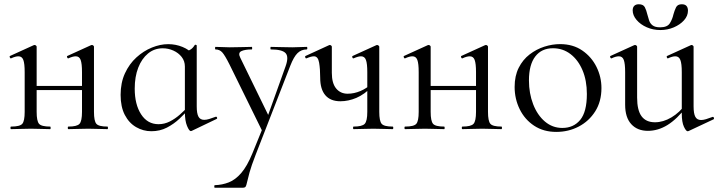

<svg xmlns="http://www.w3.org/2000/svg" viewBox="-20 -606 3371 901"><path d="M301 0Q298 0 298 -6Q298 -12 301 -12Q341.6 -12 353.2 -25Q364.8 -38 364.8 -81V-268Q364.8 -307.4 358.5 -324.6Q352.2 -341.8 335.4 -341.8Q328.8 -341.8 320.3 -339.5Q311.8 -337.2 301.4 -332.4Q297.6 -330.6 295.1 -336.6Q292.6 -342.6 296.4 -343.6L407.2 -394Q410 -395 411.4 -395Q414 -395 417.5 -392.5Q421 -390 421 -386.8V-81Q421 -38 432.2 -25Q443.4 -12 484.6 -12Q486.6 -12 486.6 -6Q486.6 0 484.6 0Q465.2 0 441.7 -1Q418.2 -2 394.4 -2Q368.8 -2 344.2 -1Q319.6 0 301 0ZM32 0Q29 0 29 -6Q29 -12 32 -12Q73.4 -12 84.6 -25Q95.8 -38 95.8 -81V-268Q95.8 -307.4 89.5 -324.6Q83.2 -341.8 66.4 -341.8Q59.8 -341.8 51.3 -339.5Q42.8 -337.2 32.4 -332.4Q28.6 -330.6 26.1 -336.6Q23.6 -342.6 27.4 -343.6L138.2 -394Q141 -395 142.4 -395Q145 -395 148.5 -392.5Q152 -390 152 -386.8V-81Q152 -38 163.2 -25Q174.4 -12 215.6 -12Q217.6 -12 217.6 -6Q217.6 0 215.6 0Q196.2 0 172.7 -1Q149.2 -2 125.4 -2Q99.8 -2 75.7 -1Q51.6 0 32 0ZM122.4 -183.4V-202.6H391.4V-183.4Z M690.4 9.8Q652 9.8 618.7 -9.5Q585.4 -28.8 565.7 -66.7Q546 -104.6 546 -160.8Q546 -217.6 566.3 -261.8Q586.6 -306 620.1 -336.5Q653.6 -367 692.9 -382.9Q732.2 -398.8 769.2 -398.8Q804.8 -398.8 836.6 -385.7Q868.4 -372.6 887.8 -349.6L847.6 -293.6Q847.6 -319.6 832.5 -338.8Q817.4 -358 793.5 -368.7Q769.6 -379.4 744 -379.4Q704.4 -379.4 674.8 -355.1Q645.2 -330.8 628.7 -288.4Q612.2 -246 612.2 -190Q612.2 -115.8 642.2 -69.5Q672.2 -23.2 723.8 -23.2Q751.8 -23.2 777.1 -36.1Q802.4 -49 824.2 -68.3Q846 -87.6 863.8 -107.2L871.8 -100.2Q850 -75.2 823.2 -49.8Q796.4 -24.4 763.4 -7.3Q730.4 9.8 690.4 9.8ZM875.4 9.2Q867.8 9.2 857.7 -15Q847.6 -39.2 847.6 -80.4V-360.6Q864.4 -367.6 874.6 -373.8Q884.8 -380 894 -394.8Q895.2 -396.8 899.2 -395.7Q903.2 -394.6 903.2 -392.4V-106.6Q903.2 -73.2 911.4 -58.4Q919.6 -43.6 938.4 -43.6Q948.6 -43.6 961.1 -47.4Q973.6 -51.2 991.4 -57.8Q996.2 -59.8 998.4 -54.7Q1000.6 -49.6 996 -47.6L879.6 8.2Q877.6 9.2 875.4 9.2Z M1164.4 113.8 1214.8 -10.2 1215.2 18.4 1057.2 -303Q1035.2 -347 1022.7 -360.5Q1010.2 -374 991.4 -374Q989.2 -374 989.2 -380Q989.2 -386 991.4 -386Q1007.4 -386 1024.7 -385Q1042 -384 1058 -384Q1090.8 -384 1115.8 -385Q1140.8 -386 1161.2 -386Q1163.4 -386 1163.4 -380Q1163.4 -374 1161.2 -374Q1129.4 -374 1112.6 -366Q1095.8 -358 1107.6 -335L1245 -53.4L1220 -15.2L1320 -294.4Q1336.2 -339.4 1320.1 -356.7Q1304 -374 1251 -374Q1249 -374 1249 -380Q1249 -386 1251 -386Q1275 -386 1296.5 -385Q1318 -384 1352 -384Q1373.6 -384 1387.1 -385Q1400.6 -386 1419.4 -386Q1422.2 -386 1422.2 -380Q1422.2 -374 1419.4 -374Q1394.2 -374 1376.5 -357Q1358.8 -340 1342.2 -297.4L1179.8 120Q1159.6 172 1150.9 203.5Q1142.2 235 1139.1 250Q1136 265 1132.6 270Q1129.2 275 1118.2 275H987.8Q985.6 275 985.6 269Q985.6 263 987.8 263Q1023 261.8 1053.7 249.8Q1084.4 237.8 1112 206Q1139.6 174.2 1164.4 113.8Z M1577.4 -130.8Q1531 -130.8 1506.8 -159Q1482.6 -187.2 1482.6 -240.8Q1482.6 -282.2 1477.5 -312Q1472.4 -341.8 1453.2 -341.8Q1446.6 -341.8 1438.2 -339.5Q1429.8 -337.2 1418.6 -332.4Q1414.6 -330.6 1412.5 -336.6Q1410.4 -342.6 1414.2 -343.6L1524.2 -394Q1526.4 -395 1527.6 -395Q1530.2 -395 1533.7 -392.5Q1537.2 -390 1537.2 -386.8V-264Q1537.2 -215.2 1557.5 -190.7Q1577.8 -166.2 1611.4 -166.2Q1641.6 -166.2 1671.7 -179Q1701.8 -191.8 1723 -213L1728 -201Q1689.4 -162.2 1651.9 -146.5Q1614.4 -130.8 1577.4 -130.8ZM1639 0Q1636.8 0 1636.8 -6Q1636.8 -12 1639 -12Q1679.6 -12 1691.6 -25Q1703.6 -38 1703.6 -81V-268Q1703.6 -307.4 1697.3 -324.6Q1691 -341.8 1674.2 -341.8Q1667.6 -341.8 1659.2 -339.5Q1650.8 -337.2 1639.6 -332.4Q1635.6 -330.6 1633.5 -336.6Q1631.4 -342.6 1635.2 -343.6L1746 -394Q1748.2 -395 1749.4 -395Q1752 -395 1755.9 -392.5Q1759.8 -390 1759.8 -386.8V-81Q1759.8 -38 1771 -25Q1782.2 -12 1822.6 -12Q1825.6 -12 1825.6 -6Q1825.6 0 1822.6 0Q1804 0 1780.5 -1Q1757 -2 1732.4 -2Q1707.6 -2 1683 -1Q1658.4 0 1639 0Z M2150 0Q2147 0 2147 -6Q2147 -12 2150 -12Q2190.6 -12 2202.2 -25Q2213.8 -38 2213.8 -81V-268Q2213.8 -307.4 2207.5 -324.6Q2201.2 -341.8 2184.4 -341.8Q2177.8 -341.8 2169.3 -339.5Q2160.8 -337.2 2150.4 -332.4Q2146.6 -330.6 2144.1 -336.6Q2141.6 -342.6 2145.4 -343.6L2256.2 -394Q2259 -395 2260.4 -395Q2263 -395 2266.5 -392.5Q2270 -390 2270 -386.8V-81Q2270 -38 2281.2 -25Q2292.4 -12 2333.6 -12Q2335.6 -12 2335.6 -6Q2335.6 0 2333.6 0Q2314.2 0 2290.7 -1Q2267.2 -2 2243.4 -2Q2217.8 -2 2193.2 -1Q2168.6 0 2150 0ZM1881 0Q1878 0 1878 -6Q1878 -12 1881 -12Q1922.4 -12 1933.6 -25Q1944.8 -38 1944.8 -81V-268Q1944.8 -307.4 1938.5 -324.6Q1932.2 -341.8 1915.4 -341.8Q1908.8 -341.8 1900.3 -339.5Q1891.8 -337.2 1881.4 -332.4Q1877.6 -330.6 1875.1 -336.6Q1872.6 -342.6 1876.4 -343.6L1987.2 -394Q1990 -395 1991.4 -395Q1994 -395 1997.5 -392.5Q2001 -390 2001 -386.8V-81Q2001 -38 2012.2 -25Q2023.4 -12 2064.6 -12Q2066.6 -12 2066.6 -6Q2066.6 0 2064.6 0Q2045.2 0 2021.7 -1Q1998.2 -2 1974.4 -2Q1948.8 -2 1924.7 -1Q1900.6 0 1881 0ZM1971.4 -183.4V-202.6H2240.4V-183.4Z M2590.4 13Q2530.6 13 2486.6 -16Q2442.6 -45 2418.8 -93.5Q2395 -142 2395 -198Q2395 -250 2414.2 -288Q2433.4 -326 2465.2 -350.5Q2497 -375 2534.4 -387Q2571.8 -399 2608.2 -399Q2669 -399 2712.5 -369Q2756 -339 2779.2 -292Q2802.4 -245 2802.4 -192.8Q2802.4 -129.4 2773.1 -83.3Q2743.8 -37.2 2695.8 -12.1Q2647.8 13 2590.4 13ZM2618.8 -5.6Q2671.6 -5.6 2702.8 -43.4Q2734 -81.2 2734 -165Q2734 -228.4 2713.5 -276.6Q2693 -324.8 2657.2 -352.2Q2621.4 -379.6 2575 -379.6Q2521.6 -379.6 2491.9 -341Q2462.2 -302.4 2462.2 -228.6Q2462.2 -167.8 2482 -116.7Q2501.8 -65.6 2537.2 -35.6Q2572.6 -5.6 2618.8 -5.6Z M3020.4 8Q2971 8 2942.3 -23.4Q2913.6 -54.8 2913.6 -114.6V-268Q2913.6 -307.4 2907.3 -324.6Q2901 -341.8 2884.2 -341.8Q2870 -341.8 2850.4 -332.4Q2846.4 -330.6 2843.9 -336.6Q2841.4 -342.6 2845.2 -343.6L2956 -394Q2958.2 -395 2960.2 -395Q2962.8 -395 2966.3 -392.5Q2969.8 -390 2969.8 -386.8V-148.2Q2969.8 -88.6 2990.7 -60.4Q3011.6 -32.2 3053.6 -32.2Q3092.2 -32.2 3130.8 -55.1Q3169.4 -78 3197.6 -117.4L3202.8 -106.2Q3156.8 -46.8 3112.4 -19.4Q3068 8 3020.4 8ZM3234.8 -386.8V-107.2Q3234.8 -73.2 3242.9 -58Q3251 -42.8 3270 -42.8Q3280.2 -42.8 3292.7 -46.6Q3305.2 -50.4 3323 -57Q3327.8 -59 3330 -53.5Q3332.2 -48 3328.4 -46L3211.2 9Q3209.2 10 3207 10Q3199.4 10 3189.4 -11.4Q3179.4 -32.8 3179.4 -73.2V-268Q3179.4 -307.4 3172.7 -324.6Q3166 -341.8 3149.2 -341.8Q3135 -341.8 3115.2 -332.4Q3111.4 -330.6 3109.3 -336.6Q3107.2 -342.6 3111 -343.6L3221.8 -394Q3223.8 -395 3225.2 -395Q3227.8 -395 3231.3 -392.5Q3234.8 -390 3234.8 -386.8ZM3077.8 -477.8Q3111.6 -477.8 3123.5 -497Q3135.4 -516.2 3140.2 -538.4Q3145.2 -556.4 3152.3 -571.2Q3159.4 -586 3179.2 -586Q3194.4 -586 3201.4 -578.2Q3208.4 -570.4 3208.4 -555.8Q3208.4 -531.4 3189.8 -510.7Q3171.2 -490 3141.7 -477.5Q3112.2 -465 3078.8 -465Q3044.6 -465 3015 -478Q2985.4 -491 2967.2 -512.5Q2949 -534 2949 -557.4Q2949 -571.2 2956.4 -578.6Q2963.8 -586 2977.6 -586Q2998.8 -586 3006 -572.1Q3013.2 -558.2 3018 -537.6Q3021.6 -524.6 3026 -510.4Q3030.4 -496.2 3042.3 -487Q3054.2 -477.8 3077.8 -477.8Z"/></svg>

Font: Cormorant Infant Light
Style: Regular
Weight: 300
Designer: Christian Thalmann (Catharsis Fonts)
Foundry: Catharsis Fonts
Version: Version 4.001